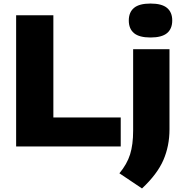

<svg xmlns="http://www.w3.org/2000/svg" viewBox="-20 -826 1040 1083"><path d="M71 0V-740H281V-163.5H661V0ZM781 237 653.5 151.5Q696.5 100 713.8 44.8Q731 -10.5 731 -89V-548.5H936V-96Q936 -2.5 901.5 77Q867 156.5 781 237ZM829 -614.5Q765.5 -614.5 736 -639Q706.5 -663.5 706.5 -710.5Q706.5 -757 736 -781.5Q765.5 -806 829 -806Q892.5 -806 922 -781.5Q951.5 -757 951.5 -710.5Q951.5 -663.5 922 -639Q892.5 -614.5 829 -614.5Z"/></svg>

Font: Encode Sans Exp XBd
Style: Regular
Weight: 800
Width: 7
Designer: Multiple Designers
Foundry: Impallari Type
Version: Version 3.002; ttfautohint (v1.8.3) -l 8 -r 50 -G 200 -x 14 